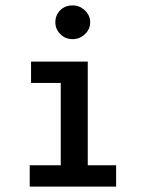

<svg xmlns="http://www.w3.org/2000/svg" viewBox="-20 -691 540 711"><path d="M90 0V-79H205V-384H95V-463H305V-79H410V0ZM249 -546Q222 -546 203.5 -564.5Q185 -583 185 -608Q185 -635 203 -653Q221 -671 249 -671Q275 -671 294.5 -652.5Q314 -634 314 -608Q314 -583 294.5 -564.5Q275 -546 249 -546Z"/></svg>

Font: Inconsolata SemiBold
Style: Regular
Weight: 600
Monospace: yes
Designer: Raph Levien, Cyreal, Brenton Simpson
Foundry: Raph Levien, Cyreal, Google
Version: Version 3.100; ttfautohint (v1.8.4.7-5d5b)